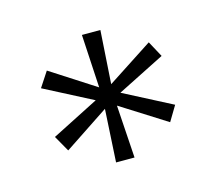

<svg xmlns="http://www.w3.org/2000/svg" viewBox="-57 -756 486 432"><g transform="rotate(-15 186.5 -539.5)"><path d="M165 -391 172 -514 68 -445 47 -482 157 -538 45 -596 68 -631 172 -564 165 -688H208L200 -564L306 -633L326 -596L215 -540L327 -482L306 -447L200 -514L208 -391Z"/></g></svg>

Font: Saira UltraCondensed Light
Style: Regular
Weight: 300
Width: 1
Designer: Hector Gatti with collaboration of the Omnibus-Type team
Foundry: Omnibus-Type
Version: Version 1.101